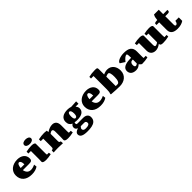

<svg xmlns="http://www.w3.org/2000/svg" viewBox="451 -2517 4568 4568"><g transform="rotate(-45 2734.5 -233.5)"><path d="M379.9 -288.1V-296.9Q379.9 -321.8 376 -343Q372.1 -364.3 364.7 -379.6Q357.4 -395 346.4 -403.8Q335.4 -412.6 321.8 -412.6Q267.6 -412.6 255.9 -288.1ZM400.9 -82.5Q461.9 -82.5 537.6 -119.6L546.4 -46.4Q466.3 10.7 339.4 10.7Q272 10.7 218 -6.1Q164.1 -22.9 126 -55.4Q87.9 -87.9 67.4 -135.3Q46.9 -182.6 46.9 -243.7Q46.9 -297.9 67.9 -343.3Q88.9 -388.7 127.4 -421.4Q166 -454.1 220.2 -472.4Q274.4 -490.7 341.3 -490.7Q391.6 -490.7 433.6 -477.5Q475.6 -464.4 506.1 -439.9Q536.6 -415.5 553.7 -380.1Q570.8 -344.7 570.8 -300.3Q570.8 -273.9 564.7 -257.3Q558.6 -240.7 544.9 -231.4Q531.2 -222.2 510 -219Q488.8 -215.8 458 -215.8H256.3Q267.6 -154.3 303.2 -118.4Q338.9 -82.5 400.9 -82.5Z M699.7 -613.3Q699.7 -633.3 709.2 -647.7Q718.8 -662.1 734.9 -671.4Q751 -680.7 771.7 -685.1Q792.5 -689.5 815.4 -689.5Q839.4 -689.5 860.6 -684.6Q881.8 -679.7 897.7 -669.9Q913.6 -660.2 922.6 -646Q931.6 -631.8 931.6 -613.3Q931.6 -592.8 921.4 -578.6Q911.1 -564.5 894.5 -555.7Q877.9 -546.9 857.2 -542.7Q836.4 -538.6 815.4 -538.6Q792 -538.6 770.8 -543.5Q749.5 -548.3 733.9 -557.9Q718.3 -567.4 709 -581.3Q699.7 -595.2 699.7 -613.3ZM629.9 -463.9Q728.5 -485.4 809.1 -485.4Q860.8 -485.4 889.6 -473.9Q918.5 -462.4 918.5 -439V-116.7Q918.5 -89.8 922.9 -71.8H987.8L994.1 -16.1Q899.9 5.4 821.3 5.4Q769.5 5.4 740.2 -7.3Q710.9 -20 710.9 -46.4Q710.9 -53.2 711.4 -65.7Q711.9 -78.1 712.4 -91.8Q712.9 -105.5 713.4 -118.2Q713.9 -130.9 713.9 -138.7V-402.3H629.9Z M1045.4 -463.9Q1148.4 -485.4 1235.8 -485.4Q1248.5 -485.4 1270.3 -483.4Q1292 -481.4 1324.2 -477.5L1326.7 -424.8Q1374 -456.1 1422.4 -473.6Q1470.7 -491.2 1515.1 -491.2Q1550.3 -491.2 1576.7 -479.7Q1603 -468.3 1620.6 -446.8Q1638.2 -425.3 1646.7 -394.3Q1655.3 -363.3 1655.3 -324.2V-121.1Q1655.3 -89.4 1659.7 -71.8H1724.6L1731 -11.2Q1637.7 10.7 1558.1 10.7Q1447.8 10.7 1447.8 -41.5Q1447.8 -48.3 1448.2 -60.8Q1448.7 -73.2 1449.2 -86.9Q1449.7 -100.6 1450.2 -113.3Q1450.7 -126 1450.7 -133.8V-316.9Q1450.7 -394.5 1408.2 -394.5Q1375 -394.5 1334 -360.8V-113.8Q1334 -100.1 1336.2 -91.6Q1338.4 -83 1343.5 -77.4Q1348.6 -71.8 1357.4 -68.4Q1366.2 -64.9 1379.4 -62L1384.8 5.4Q1317.4 2.9 1277.6 1.5Q1237.8 0 1223.6 0Q1185.1 0 1147.5 1.5Q1109.9 2.9 1071.8 5.4L1074.7 -61.5Q1090.8 -64 1101.3 -66.9Q1111.8 -69.8 1118.2 -76.7Q1124.5 -83.5 1127 -95.7Q1129.4 -107.9 1129.4 -129.4V-402.3H1045.4Z M2022.9 -485.4Q2086.9 -485.4 2134.8 -467.3L2309.6 -477.1V-397.5H2211.4Q2221.7 -384.3 2229.7 -372.6Q2237.8 -360.8 2242.9 -349.6Q2248 -338.4 2250.7 -326.4Q2253.4 -314.5 2253.4 -300.3Q2253.4 -264.2 2239 -234.9Q2224.6 -205.6 2195.3 -185.1Q2166 -164.6 2122.1 -153.6Q2078.1 -142.6 2019.5 -142.6Q1997.6 -142.6 1975.6 -144.5Q1953.6 -146.5 1931.6 -150.4Q1924.3 -137.7 1924.3 -111.3Q1924.3 -94.7 1934.3 -88.1Q1944.3 -81.5 1964.8 -81.5H2151.9Q2184.1 -81.5 2210.9 -74Q2237.8 -66.4 2257.3 -51Q2276.9 -35.6 2287.6 -12.7Q2298.3 10.3 2298.3 41Q2298.3 79.6 2286.6 108.2Q2274.9 136.7 2254.4 156.7Q2233.9 176.8 2205.6 189.5Q2177.2 202.1 2144.3 209.2Q2111.3 216.3 2075 219Q2038.6 221.7 2001.5 221.7Q1887.2 221.7 1833 193.6Q1778.8 165.5 1778.8 106Q1778.8 73.2 1804.4 48.8Q1830.1 24.4 1888.7 5.9Q1860.8 -3.9 1843 -24.4Q1825.2 -44.9 1825.2 -75.7Q1825.2 -134.3 1877 -162.1Q1834 -178.7 1810.1 -215.8Q1786.1 -252.9 1786.1 -307.6Q1786.1 -353.5 1803.5 -387Q1820.8 -420.4 1851.8 -442.4Q1882.8 -464.4 1926.5 -474.9Q1970.2 -485.4 2022.9 -485.4ZM1934.1 80.1Q1934.1 142.1 2019.5 142.1Q2083.5 142.1 2114 126Q2144.5 109.9 2144.5 80.1Q2144.5 50.8 2130.9 34.7Q2117.2 18.6 2089.4 18.6H1970.7Q1934.1 55.2 1934.1 80.1ZM2073.7 -305.7Q2073.7 -358.9 2060.3 -388.4Q2046.9 -418 2020.5 -418Q1970.7 -418 1970.7 -305.7Q1970.7 -255.4 1983.2 -229.2Q1995.6 -203.1 2020.5 -203.1Q2073.7 -203.1 2073.7 -305.7Z M2694.3 -288.1V-296.9Q2694.3 -321.8 2690.4 -343Q2686.5 -364.3 2679.2 -379.6Q2671.9 -395 2660.9 -403.8Q2649.9 -412.6 2636.2 -412.6Q2582 -412.6 2570.3 -288.1ZM2715.3 -82.5Q2776.4 -82.5 2852.1 -119.6L2860.8 -46.4Q2780.8 10.7 2653.8 10.7Q2586.4 10.7 2532.5 -6.1Q2478.5 -22.9 2440.4 -55.4Q2402.3 -87.9 2381.8 -135.3Q2361.3 -182.6 2361.3 -243.7Q2361.3 -297.9 2382.3 -343.3Q2403.3 -388.7 2441.9 -421.4Q2480.5 -454.1 2534.7 -472.4Q2588.9 -490.7 2655.8 -490.7Q2706.1 -490.7 2748 -477.5Q2790 -464.4 2820.6 -439.9Q2851.1 -415.5 2868.2 -380.1Q2885.3 -344.7 2885.3 -300.3Q2885.3 -273.9 2879.2 -257.3Q2873 -240.7 2859.4 -231.4Q2845.7 -222.2 2824.5 -219Q2803.2 -215.8 2772.5 -215.8H2570.8Q2582 -154.3 2617.7 -118.4Q2653.3 -82.5 2715.3 -82.5Z M3314.5 -408.2Q3283.7 -408.2 3233.4 -385.3V-68.4Q3240.2 -67.4 3246.6 -67.4Q3252.9 -67.4 3259.8 -67.4H3294.4Q3329.6 -67.4 3349.6 -112.1Q3369.6 -156.7 3369.6 -246.1Q3369.6 -408.2 3314.5 -408.2ZM3233.4 -457.5Q3302.2 -490.7 3365.2 -490.7Q3419.9 -490.7 3460.2 -470Q3500.5 -449.2 3527.1 -415.3Q3553.7 -381.3 3566.9 -337.9Q3580.1 -294.4 3580.1 -248.5Q3580.1 -184.1 3556.9 -136.2Q3533.7 -88.4 3494.9 -56.9Q3456.1 -25.4 3405.8 -10Q3355.5 5.4 3300.8 5.4Q3196.8 5.4 3011.7 -9.3V-38.6Q3028.8 -74.2 3028.8 -161.1V-610.8H2944.3V-666Q3040 -689.5 3139.6 -689.5H3168.9Q3189.5 -689.5 3201.9 -687.3Q3214.4 -685.1 3221.4 -679.2Q3228.5 -673.3 3231 -662.4Q3233.4 -651.4 3233.4 -633.8Z M3953.1 -226.6Q3915 -226.6 3893.8 -202.1Q3872.6 -177.7 3872.6 -137.7Q3872.6 -99.1 3884.5 -83.3Q3896.5 -67.4 3913.6 -67.4Q3937.5 -67.4 3967.8 -93.3V-226.6ZM4248 -16.1Q4154.8 4.9 4044.4 4.9Q4025.9 -7.8 4011.2 -21.7Q3996.6 -35.6 3985.8 -49.8Q3928.2 10.7 3846.7 10.7Q3807.6 10.7 3775.4 1.5Q3743.2 -7.8 3720.2 -26.1Q3697.3 -44.4 3684.6 -71.5Q3671.9 -98.6 3671.9 -133.8Q3671.9 -209 3742.7 -246.8Q3813.5 -284.7 3958 -284.7H3967.8V-301.3Q3967.8 -362.3 3962.2 -389.9Q3956.5 -417.5 3942.4 -417.5Q3914.1 -417.5 3877.9 -388.4Q3841.8 -359.4 3802.2 -308.1L3684.6 -383.3Q3684.6 -407.7 3706.3 -427.5Q3728 -447.3 3762.5 -461.4Q3796.9 -475.6 3839.4 -483.2Q3881.8 -490.7 3923.3 -490.7Q3982.9 -490.7 4029.3 -481Q4075.7 -471.2 4107.4 -448Q4139.2 -424.8 4155.8 -387Q4172.4 -349.1 4172.4 -293.5Q4172.4 -279.8 4172.1 -261.7Q4171.9 -243.7 4171.9 -220.2V-133.8Q4171.9 -109.9 4172.6 -94.5Q4173.3 -79.1 4174.3 -72.3Q4182.1 -71.8 4190.2 -71.5Q4198.2 -71.3 4207 -71.3H4248Z M4596.2 -463.9Q4690.4 -485.4 4769.5 -485.4Q4790.5 -485.4 4809.1 -482.7Q4827.6 -480 4841.6 -474.4Q4855.5 -468.8 4863.5 -460Q4871.6 -451.2 4871.6 -439V-132.8Q4871.6 -88.4 4875.5 -71.8H4949.7V-17.1Q4851.1 5.4 4767.6 5.4Q4744.6 5.4 4726.6 3.7Q4708.5 2 4696 -3.9Q4683.6 -9.8 4676.5 -21.5Q4669.4 -33.2 4668.5 -53.2Q4585.4 10.7 4504.9 10.7Q4468.8 10.7 4439.7 0Q4410.6 -10.7 4390.1 -30.8Q4369.6 -50.8 4358.6 -79.6Q4347.7 -108.4 4347.7 -144.5V-402.3H4278.3L4272 -463.9Q4369.1 -485.4 4447.8 -485.4Q4496.6 -485.4 4524.4 -473.9Q4552.2 -462.4 4552.2 -439V-135.7Q4552.7 -126 4553.7 -115Q4554.7 -104 4557.6 -94.7Q4560.5 -85.4 4566.2 -79.3Q4571.8 -73.2 4582 -73.2Q4592.3 -73.2 4604 -76.4Q4615.7 -79.6 4627 -85Q4638.2 -90.3 4647.9 -96.9Q4657.7 -103.5 4664.6 -110.4Q4665 -115.2 4665.3 -121.1Q4665.5 -127 4665.8 -135.3Q4666 -143.6 4666 -155.5Q4666 -167.5 4666 -184.1Q4666 -186 4666 -189.2Q4666 -192.4 4666 -200Q4666 -207.5 4666 -221.2Q4666 -234.9 4666 -258.5Q4666 -282.2 4666.3 -317.1Q4666.5 -352.1 4666.5 -402.3H4601.6Z M5242.7 10.7Q5194.8 10.7 5156.5 1.5Q5118.2 -7.8 5091.6 -27.6Q5064.9 -47.4 5050.5 -78.1Q5036.1 -108.9 5036.1 -151.9V-409.7H4947.3V-444.8Q4947.3 -458 4956.8 -464.8Q4966.3 -471.7 4980.7 -474.9Q4995.1 -478 5012 -478.5Q5028.8 -479 5043 -480L5054.2 -555.2Q5055.2 -562 5056.9 -569.8Q5058.6 -577.6 5062.5 -585.9L5080.6 -627.9H5241.7V-480H5384.3V-453.6Q5384.3 -437.5 5377.9 -428.5Q5371.6 -419.4 5361.3 -415.3Q5351.1 -411.1 5338.1 -410.4Q5325.2 -409.7 5311.5 -409.7H5241.7V-125Q5241.7 -77.1 5272.9 -77.1Q5286.1 -77.1 5295.7 -83.3Q5305.2 -89.4 5311.8 -98.9Q5318.4 -108.4 5322.3 -119.1Q5326.2 -129.9 5328.6 -139.6L5334.5 -162.6H5449.2V-45.9Q5367.7 10.7 5242.7 10.7Z"/></g></svg>

Font: Tienne Black
Style: Regular
Weight: 900
Designer: vernon adams
Foundry: vernon adams
Version: Version 001.001